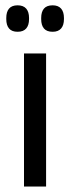

<svg xmlns="http://www.w3.org/2000/svg" viewBox="-20 -684 256 704"><path d="M68 0V-488H149V0ZM44.5 -567.5Q23.5 -567.5 13.2 -579.5Q3 -591.5 3 -614V-618Q3 -640.5 13.2 -652.5Q23.5 -664.5 44.5 -664.5Q65.5 -664.5 76 -652.5Q86.5 -640.5 86.5 -618V-614Q86.5 -591.5 76 -579.5Q65.5 -567.5 44.5 -567.5ZM173 -567.5Q151.5 -567.5 141.2 -579.5Q131 -591.5 131 -614V-618Q131 -640.5 141.2 -652.5Q151.5 -664.5 173 -664.5Q193.5 -664.5 204 -652.5Q214.5 -640.5 214.5 -618V-614Q214.5 -591.5 204 -579.5Q193.5 -567.5 173 -567.5Z"/></svg>

Font: Anek Gujarati
Style: Regular
Weight: 400
Designer: Mrunmayee Ghaisas (Gujarati), Yesha Goshar (Latin)
Foundry: Ek Type
Version: Version 1.003